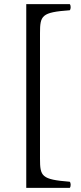

<svg xmlns="http://www.w3.org/2000/svg" viewBox="-20 -723 396 936"><path d="M108 193H320C326 187 326 169 320 163C182 152 175 137 175 50V-561C175 -648 183 -663 320 -673C326 -679 326 -697 320 -703H108Z"/></svg>

Font: Libertinus Serif
Style: Regular
Weight: 400
Designer: Philipp H. Poll
Foundry: Khaled Hosny
Version: Version 6.2